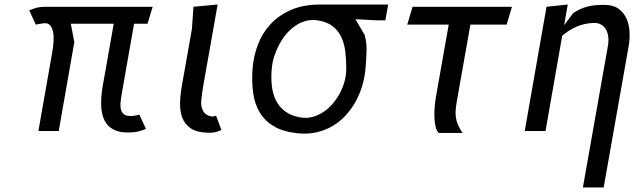

<svg xmlns="http://www.w3.org/2000/svg" viewBox="-20 -580 2840 850"><path d="M573.5 -475 524.5 -196.5Q520 -170.5 516 -146.5Q512 -122.5 513.8 -104.5Q515.5 -86.5 526.2 -76Q537 -65.5 561.5 -66.5Q567 -66.5 573.2 -67.5Q579.5 -68.5 585 -69.5L597 -72.5L626 -9.5Q616.5 -5 598.2 0.5Q580 6 548.5 6.5Q517.5 7 496 -0.8Q474.5 -8.5 460.2 -22.8Q446 -37 438.5 -56.5Q431 -76 428.8 -99.5Q426.5 -123 428.5 -149.5Q430.5 -176 435.5 -203.5L483.5 -475H293.5L309 -393.5L240 0H150L211 -347Q215.5 -371.5 217 -395.5Q218.5 -419.5 215 -438.2Q211.5 -457 201.8 -468Q192 -479 174 -477Q168.5 -476 162.2 -475.2Q156 -474.5 150.5 -473.5Q144.5 -472 138.5 -471L109.5 -534Q119 -538.5 137 -544.2Q155 -550 185.5 -550H656L633 -475Z M829.5 -451 836.5 -550 943.5 -560 879 -195.5Q876.5 -182.5 874.8 -167.2Q873 -152 871 -134.5Q868.5 -108.5 879 -89.2Q889.5 -70 911.5 -65.5Q922 -63 927.8 -65Q933.5 -67 936.5 -68L960 -5Q956.5 -3.5 951.8 -1Q947 1.5 940 3.5Q933 5.5 922.8 6.8Q912.5 8 898.5 7.5Q850.5 6 824 -12.2Q797.5 -30.5 786.8 -59.8Q776 -89 777.2 -126.2Q778.5 -163.5 785.5 -202.5Z M1098 -275Q1102 -328.5 1120.8 -379.8Q1139.5 -431 1175.8 -471Q1212 -511 1267 -535.5Q1322 -560 1398.5 -560H1698.5L1686 -490H1648.5L1553.5 -495L1594 -426Q1604 -391.5 1602.8 -354Q1601.5 -316.5 1598 -275Q1594.5 -236 1583.2 -198.8Q1572 -161.5 1553.2 -128.2Q1534.5 -95 1508.8 -67.5Q1483 -40 1450.8 -21.2Q1418.5 -2.5 1380.2 6Q1342 14.5 1298 10Q1234 3.5 1193.2 -20.5Q1152.5 -44.5 1130 -82Q1107.5 -119.5 1100.8 -168.8Q1094 -218 1098 -275ZM1183 -275Q1179.5 -235.5 1183.5 -199.8Q1187.5 -164 1201.8 -135.2Q1216 -106.5 1242.5 -86.8Q1269 -67 1310.5 -60Q1337.5 -55.5 1363 -62.2Q1388.5 -69 1411 -83.8Q1433.5 -98.5 1452.2 -120.2Q1471 -142 1484.5 -167.2Q1498 -192.5 1505.5 -220.2Q1513 -248 1513 -275Q1513 -314.5 1508.8 -350.8Q1504.5 -387 1491 -415.8Q1477.5 -444.5 1452.5 -464Q1427.5 -483.5 1386 -490Q1358.5 -494 1333.5 -487.2Q1308.5 -480.5 1286.5 -465.2Q1264.5 -450 1246.5 -428.2Q1228.5 -406.5 1215.2 -381.2Q1202 -356 1193.5 -328.8Q1185 -301.5 1183 -275Z M2062.5 -471 2002.5 -132.5Q1998.5 -109.5 1997.2 -91.8Q1996 -74 1998.5 -58.2Q2001 -42.5 2008 -26.8Q2015 -11 2027.5 8.5H1922Q1912.5 -1 1908.2 -19.8Q1904 -38.5 1903.2 -61.2Q1902.5 -84 1904.5 -108Q1906.5 -132 1910 -151.5L1966.5 -471H1783L1806.5 -550H2246.5L2223 -471Z M2395 0H2303L2399.5 -550L2493.5 -560L2477.5 -468.5L2517.5 -522Q2533.5 -532.5 2548.8 -539.5Q2564 -546.5 2580 -550.8Q2596 -555 2614.5 -556.8Q2633 -558.5 2655.5 -558.5Q2694.5 -558.5 2718.2 -541.2Q2742 -524 2753.8 -497.2Q2765.5 -470.5 2767 -438Q2768.5 -405.5 2763 -375L2652.5 250H2560.5L2671 -375Q2675.5 -400 2672.5 -419.5Q2669.5 -439 2661 -452.2Q2652.5 -465.5 2639 -472.2Q2625.5 -479 2609 -478.5Q2566.5 -477 2532.8 -462.2Q2499 -447.5 2469 -422Z"/></svg>

Font: B612
Style: Italic
Weight: 400
Italic angle: -10°
Designer: Nicolas Chauveau, Thomas Paillot, Jonathan Favre-Lamarine, Jean-Luc Vinot
Foundry: AIRBUS
Version: Version 1.008